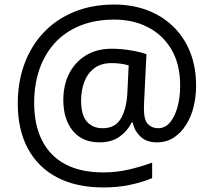

<svg xmlns="http://www.w3.org/2000/svg" viewBox="-20 -734 939 843"><path d="M841 -357Q841 -311 830.5 -267Q820 -223 798 -187.5Q776 -152 744 -130.5Q712 -109 668 -109Q622 -109 595.5 -135.5Q569 -162 563 -196H558Q540 -159 505 -134Q470 -109 417 -109Q341 -109 299.5 -160Q258 -211 258 -295Q258 -361 284 -411.5Q310 -462 357.5 -491Q405 -520 470 -520Q514 -520 556.5 -512.5Q599 -505 623 -496L613 -293Q612 -275 612 -267.5Q612 -260 612 -257Q612 -205 630.5 -188Q649 -171 674 -171Q705 -171 726.5 -196.5Q748 -222 759.5 -264.5Q771 -307 771 -358Q771 -451 733.5 -515.5Q696 -580 630.5 -614Q565 -648 482 -648Q397 -648 331 -621Q265 -594 220.5 -545Q176 -496 153 -429.5Q130 -363 130 -283Q130 -185 165 -116.5Q200 -48 267.5 -12.5Q335 23 433 23Q494 23 549.5 9.5Q605 -4 648 -20V48Q605 66 551.5 77.5Q498 89 433 89Q315 89 231 45Q147 1 102.5 -81.5Q58 -164 58 -280Q58 -373 87 -452.5Q116 -532 171 -590.5Q226 -649 304.5 -681.5Q383 -714 482 -714Q560 -714 625.5 -689.5Q691 -665 739.5 -618.5Q788 -572 814.5 -506Q841 -440 841 -357ZM336 -293Q336 -229 361.5 -200Q387 -171 430 -171Q486 -171 510.5 -213Q535 -255 539 -322L545 -447Q532 -451 512 -454Q492 -457 471 -457Q422 -457 392 -433Q362 -409 349 -371.5Q336 -334 336 -293Z"/></svg>

Font: lmalayalam05
Style: Book
Weight: 400
Designer: Jelle Bosma - Monotype Design Team
Foundry: Monotype Imaging Inc.
Version: Version 2.003